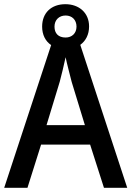

<svg xmlns="http://www.w3.org/2000/svg" viewBox="-20 -896 628 916"><path d="M476 0H587L363 -682C389 -701 405 -731 405 -770C405 -835 357 -876 292 -876C225 -876 181 -835 181 -769C181 -730 197 -699 224 -681L0 0H111L176 -206H410ZM293 -717C258 -717 240 -737 240 -769C240 -801 262 -822 293 -822C324 -822 345 -801 345 -769C345 -737 323 -717 293 -717ZM322 -505 385 -299H202L265 -506C273 -537 285 -584 293 -623C299 -593 315 -533 322 -505Z"/></svg>

Font: Noto Sans Thai Looped SemiCondensed Medium
Style: Regular
Weight: 500
Width: 4
Designer: Sasikarn Vongin, Ben Mitchell
Foundry: The Fontpad Ltd
Version: Version 1.001